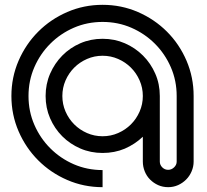

<svg xmlns="http://www.w3.org/2000/svg" viewBox="-20 -744 848 788"><path d="M705.1 -350Q705.1 -413.1 681.1 -468.2Q657.1 -523.2 615.7 -564.6Q574.2 -606.1 519.2 -630.1Q464.1 -654 401 -654Q337.9 -654 282.8 -630.1Q227.8 -606.1 186.4 -564.6Q144.9 -523.2 121 -468.2Q97 -413.1 97 -350Q97 -286.9 121 -231.8Q144.9 -176.8 186.4 -135.4Q227.8 -93.9 282.8 -69.9Q337.9 -46 401 -46V24.2Q324.2 24.2 256.1 -5.3Q187.9 -34.8 136.9 -85.9Q85.9 -136.9 56.3 -205.1Q26.8 -273.2 26.8 -350Q26.8 -426.8 56.3 -494.9Q85.9 -563.1 136.9 -614.1Q187.9 -665.2 256.1 -694.7Q324.2 -724.2 401 -724.2Q477.8 -724.2 546 -694.7Q614.1 -665.2 665.2 -614.1Q716.2 -563.1 745.5 -494.9Q774.7 -426.8 774.7 -350V-80.8Q774.7 -60.1 766.4 -40.7Q758.1 -21.2 743.9 -7.1Q729.8 7.1 710.9 15.7Q691.9 24.2 670.2 24.2Q648 24.2 629 15.7Q610.1 7.1 596 -7.1Q581.8 -21.2 574 -40.7Q566.2 -60.1 566.2 -80.8V-182.8Q533.8 -152 491.9 -133.8Q450 -116.2 401 -116.2Q352 -116.2 309.6 -134.6Q267.2 -153 235.6 -184.6Q204 -216.2 185.6 -258.6Q167.2 -301 167.2 -350Q167.2 -399 185.6 -441.4Q204 -483.8 235.6 -515.9Q267.2 -548 309.6 -566.4Q352 -584.8 401 -584.8Q450 -584.8 492.4 -566.4Q534.8 -548 566.9 -515.9Q599 -483.8 617.4 -441.4Q635.9 -399 635.9 -350V-80.8Q635.9 -67.2 646 -57.1Q656.1 -47 670.2 -47Q683.8 -47 694.4 -57.1Q705.1 -67.2 705.1 -80.8ZM235.9 -350Q235.9 -316.2 249 -286.1Q262.1 -256.1 284.6 -233.6Q307.1 -211.1 337.1 -198Q367.2 -184.8 401 -184.8Q434.8 -184.8 464.9 -198Q494.9 -211.1 517.4 -233.6Q539.9 -256.1 553 -286.1Q566.2 -316.2 566.2 -350Q566.2 -383.8 553 -413.9Q539.9 -443.9 517.4 -466.4Q494.9 -488.9 464.9 -502Q434.8 -515.2 401 -515.2Q367.2 -515.2 337.1 -502Q307.1 -488.9 284.6 -466.4Q262.1 -443.9 249 -413.9Q235.9 -383.8 235.9 -350Z"/></svg>

Font: Myanmar KatKuu
Style: Regular
Weight: 400
Designer: Khon Soe Zaw Thu
Foundry: MPUA
Version: Version 1.00 September 13, 2016, initial release